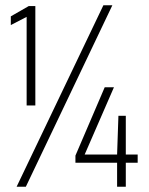

<svg xmlns="http://www.w3.org/2000/svg" viewBox="-20 -708 565 728"><path d="M81 -308V-644L21 -613V-646L89 -685H114V-308ZM43 0 372 -688H406L78 0ZM424 0V-91H266V-118L377 -377H412L301 -122H424L429 -269H457V-122H502V-91H457V0Z"/></svg>

Font: Saira Thin Condensed
Style: Regular
Weight: 100
Width: 3
Version: Version 1.101